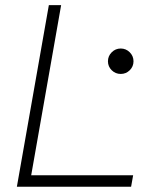

<svg xmlns="http://www.w3.org/2000/svg" viewBox="-20 -713 626 733"><path d="M44.4 0 166.5 -693.4H213.4L99.1 -43.9H488.3L480.5 0ZM440.9 -430.7Q420.9 -430.7 406.5 -444.8Q392.1 -459 392.1 -479Q392.1 -499 406.5 -513.4Q420.9 -527.8 440.9 -527.8Q460.9 -527.8 475.3 -513.4Q489.7 -499 489.7 -479Q489.7 -459 475.3 -444.8Q460.9 -430.7 440.9 -430.7Z"/></svg>

Font: CaskaydiaCove NFP ExtraLight
Style: Italic
Weight: 200
Italic angle: -10°
Designer: Aaron Bell
Foundry: Saja Typeworks
Version: Version 2111.001; VTT 6.35;Nerd Fonts 3.1.1